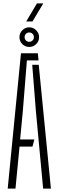

<svg xmlns="http://www.w3.org/2000/svg" viewBox="-20 -1115 346 1135"><path d="M25.5 0 104 -800H203.5L208 -758H139L115 -459L99 -290.5H183L172 -248.5H95.5L71.5 0ZM235 0 192 -460 170.5 -732H209L281 0ZM153 -837.5Q129 -837.5 112 -854.2Q95 -871 95 -895.5Q95 -919 112 -936.2Q129 -953.5 153 -953.5Q176.5 -953.5 193.8 -936.2Q211 -919 211 -895.5Q211 -871 193.8 -854.2Q176.5 -837.5 153 -837.5ZM153 -868Q164.5 -868 172.5 -876Q180.5 -884 180.5 -895.5Q180.5 -907 172.5 -915Q164.5 -923 153 -923Q141 -923 133.2 -915Q125.5 -907 125.5 -895.5Q125.5 -884 133.2 -876Q141 -868 153 -868ZM135 -988 198.5 -1095H236L172 -988Z"/></svg>

Font: Big Shoulders Stencil Display Light
Style: Regular
Weight: 300
Designer: Patric King
Foundry: XO Type Co
Version: Version 1.000